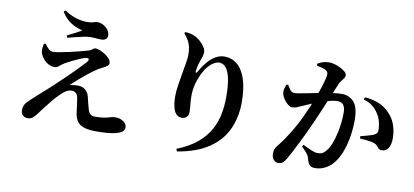

<svg xmlns="http://www.w3.org/2000/svg" viewBox="-79 -1106 3159 1464"><g transform="rotate(10 1500.0 -373.5)"><path d="M714.8 38.6Q656.2 38.6 620.6 27.4Q584.9 16.2 567.2 -8Q549.6 -32.2 543.2 -70.3Q539 -99.6 535.6 -128.9Q532.3 -158.2 527.5 -185.2Q523.2 -210.9 510.5 -222.9Q497.7 -234.8 478.5 -234.8Q452.1 -234.8 430.2 -220.1Q408.3 -205.3 387.5 -183.4Q362.9 -159.5 338.1 -129.2Q313.2 -98.9 291 -69.2Q268.7 -39.6 250.6 -16Q234.4 6.3 218.5 18.5Q202.6 30.6 181.7 30.6Q161 30.6 144.8 17.4Q128.6 4.2 128.6 -20.4Q128.6 -44.1 134.8 -59.2Q141.1 -74.2 153.1 -86.5Q165 -98.7 181.4 -114.4Q202.4 -133.9 233.5 -161.7Q264.7 -189.5 296.7 -218.2Q328.8 -246.9 352.1 -269.3Q389.6 -304.4 428.5 -342.5Q467.3 -380.6 500.5 -414.5Q533.6 -448.4 552.7 -469.8Q568 -487.8 561.4 -495.7Q554.9 -503.6 532.6 -497.2Q517.9 -493.7 492.9 -483.1Q468 -472.4 440.1 -459Q412.2 -445.5 387.7 -431.3Q362.4 -415.6 348.4 -402.5Q334.4 -389.3 314.1 -389.3Q288.5 -389.3 265.6 -402.6Q242.6 -415.9 226.6 -435.9Q210.6 -455.9 204.1 -474.4Q197.9 -492 199.5 -510.9Q201.1 -529.9 205.3 -549.4L219.1 -553.4Q232.3 -533 248.3 -517.3Q264.4 -501.5 284 -501.5Q300.9 -501.5 335.7 -507.8Q370.4 -514.1 411.2 -523.2Q452.1 -532.4 489.8 -542.2Q527.6 -552.1 551.5 -559.3Q569.3 -564.3 578.7 -574Q588.1 -583.7 601.7 -583.7Q614.6 -583.7 635.3 -575.4Q655.9 -567.1 676.3 -553.8Q696.7 -540.6 710.6 -524.3Q724.4 -508 724.4 -491Q724.4 -478.6 712.3 -468.9Q700.1 -459.3 682.1 -450.6Q664.1 -441.8 646.1 -431.5Q629.6 -421.4 605.2 -403.5Q580.8 -385.6 553.5 -363.1Q526.2 -340.6 499.7 -317.4Q473.1 -294.1 452.4 -273.4Q466.7 -277.4 484.1 -279.4Q501.6 -281.3 517 -281.3Q549.7 -281.3 573 -263.2Q596.4 -245 604.2 -214.4Q610.3 -189.6 617.3 -160.6Q624.3 -131.6 629.4 -115.7Q636.8 -91.6 649.8 -81Q662.7 -70.4 686.2 -70.4Q722 -70.4 745.4 -73.8Q768.8 -77.2 784.3 -81.5Q799.9 -85.9 812.4 -89.3Q824.9 -92.6 839.3 -92.6Q876.3 -92.6 902.7 -74.7Q929.2 -56.7 929.2 -28.2Q929.2 -7.9 910.8 5.2Q892.5 18.3 861.7 25.7Q830.9 33.1 792.5 35.9Q754.1 38.6 714.8 38.6ZM366 -643.1Q396.7 -657.8 425.9 -672.9Q455.1 -687.9 475.9 -700.1Q457 -706.1 428.7 -716.7Q400.5 -727.2 369.4 -750.7Q338.3 -774.1 311.4 -817.4L323.5 -828.7Q373.2 -796.7 415.5 -784.1Q457.7 -771.4 498.1 -770.9Q529.7 -770.6 548.2 -777.1Q566.6 -783.6 580.1 -783.6Q603.1 -783.6 625.4 -771.6Q647.8 -759.5 662.6 -739.4Q677.4 -719.2 677.4 -695.1Q677.4 -681.3 666.2 -669.7Q654.9 -658.1 631.4 -658.1Q606.1 -658.1 584.2 -660.3Q562.4 -662.6 543.6 -662.1Q523.5 -661.5 492 -655Q460.5 -648.4 428.1 -640.3Q395.7 -632.2 372.8 -625.9Z M1339 63.5Q1438 24.1 1498.5 -27.9Q1559.1 -79.9 1590.7 -139.9Q1622.4 -200 1633.9 -263.9Q1645.3 -327.8 1645.3 -389.5Q1645.3 -478 1633.6 -533.4Q1621.9 -588.7 1600.2 -614.8Q1578.6 -640.8 1548.9 -640.8Q1530.4 -640.8 1508.6 -628.9Q1486.8 -616.9 1466.1 -593.9Q1445.4 -570.8 1428.2 -536.3Q1404.6 -490.1 1393.3 -444.8Q1381.9 -399.5 1381.9 -352.3Q1381.9 -317 1385.7 -288.2Q1389.4 -259.4 1389.4 -225.5Q1389.4 -204 1374.8 -190.5Q1360.1 -176.9 1339 -176.9Q1316.9 -176.9 1302.4 -187.9Q1287.9 -198.9 1278.2 -220.4Q1272 -235.3 1268.2 -252.9Q1264.3 -270.5 1262.4 -290Q1260.6 -309.6 1260.6 -329.1Q1260.6 -365.2 1267.4 -411.8Q1274.1 -458.4 1282.7 -506Q1291.2 -553.6 1298 -594Q1304.7 -634.5 1304.7 -659Q1304.7 -692.5 1299 -718.7Q1293.3 -744.9 1280.1 -768.2Q1266.8 -791.5 1245.8 -816L1252.3 -825.2Q1269.3 -825 1289.5 -820.7Q1309.8 -816.5 1325.4 -809.2Q1350.9 -797.7 1372 -778.2Q1393.1 -758.8 1406.3 -737.8Q1419.5 -716.9 1419.5 -699.8Q1419.5 -680.3 1414.2 -664Q1408.9 -647.8 1402.4 -630.5Q1393.9 -606.5 1388.9 -585.2Q1383.9 -563.8 1382.1 -548.5Q1381.2 -534.7 1385.9 -534.1Q1390.5 -533.4 1397.3 -545.8Q1423.7 -592.4 1452.6 -625.3Q1481.5 -658.3 1513.3 -675.8Q1545.1 -693.4 1578.6 -693.4Q1635.9 -693.4 1678.4 -658.1Q1720.9 -622.8 1744.8 -551.5Q1768.8 -480.2 1768.8 -371.9Q1768.8 -258.3 1726.8 -164.8Q1684.9 -71.3 1592.2 -7.4Q1499.5 56.5 1346.9 82.4Z M2119.8 34.7Q2101.9 34.7 2086.4 17.9Q2070.8 1 2070.8 -27.3Q2070.8 -49.5 2075.3 -62.5Q2079.8 -75.5 2093.6 -92.3Q2118.2 -123 2144 -160.7Q2169.9 -198.4 2196 -243Q2222.1 -287.5 2246.2 -337.4Q2267.4 -382.2 2286.7 -427.8Q2306 -473.4 2322.1 -516.2Q2338.3 -559 2349.7 -594.9Q2361 -630.7 2367.4 -656.7Q2373.7 -682.8 2373.7 -694.2Q2373.7 -704.4 2370.5 -712Q2367.3 -719.6 2358.5 -724.3Q2346 -732.2 2325.5 -738Q2305 -743.8 2284.4 -747.7V-763Q2299.8 -771.8 2321.8 -780Q2343.8 -788.2 2375.2 -788.2Q2392.1 -788.2 2415.6 -781.8Q2439 -775.3 2461.4 -763.9Q2483.7 -752.5 2498.7 -739.5Q2513.7 -726.4 2513.7 -713.3Q2513.7 -699.7 2506 -688.5Q2498.2 -677.4 2488.2 -665.5Q2478.1 -653.6 2470.9 -636.8Q2461.4 -613.7 2444.8 -573.7Q2428.1 -533.6 2408 -485.5Q2387.8 -437.5 2367.2 -389.5Q2346.5 -341.6 2329.3 -303.2Q2312.4 -265.3 2292.8 -224Q2273.1 -182.7 2253.3 -142.8Q2233.5 -102.9 2215.8 -69.4Q2198 -35.9 2184.7 -12.6Q2168.4 15.7 2154.3 25.2Q2140.2 34.7 2119.8 34.7ZM2405.9 24.4Q2377.1 24.4 2363.1 10.3Q2349.2 -3.8 2339.9 -40.9Q2337.4 -50.9 2332.9 -59.5Q2328.3 -68.1 2316.4 -81.9Q2304.4 -95.8 2279.8 -121.7L2288.9 -135.1Q2327 -116.1 2356 -103.9Q2384.9 -91.7 2404.6 -91.7Q2429.1 -91.7 2443.6 -99.9Q2458.1 -108.1 2471.8 -126.6Q2490.1 -148.2 2504.2 -183.6Q2518.2 -218.9 2528 -261Q2537.8 -303.1 2542.8 -346.1Q2547.8 -389.1 2547.8 -426.8Q2547.8 -467.1 2533.7 -487.8Q2519.5 -508.5 2484.2 -508.5Q2462.2 -508.5 2429.4 -500.1Q2396.5 -491.8 2360 -478.9Q2323.5 -466 2289.4 -452Q2255.2 -437.9 2230.9 -426.8Q2205.9 -416 2189.1 -408.8Q2172.2 -401.5 2151.6 -401.5Q2137.4 -401.5 2119.3 -416.1Q2101.1 -430.7 2086.8 -452Q2072.5 -473.3 2068.5 -493.9Q2065.1 -514.3 2069.5 -531Q2074 -547.7 2079.9 -562.9L2093.9 -566.2Q2107.9 -542.1 2119.5 -527.2Q2131 -512.2 2150.1 -512.2Q2166 -512.2 2191.4 -516.6Q2216.8 -521 2248.9 -527.4Q2281.1 -533.8 2316.8 -541.1Q2352.6 -548.4 2388.8 -554.4Q2413.2 -559.4 2448 -563.8Q2482.8 -568.2 2508 -568.2Q2567.9 -568.2 2604.2 -527.4Q2640.5 -486.6 2640.5 -386.8Q2640.5 -323.4 2629.6 -257.3Q2618.7 -191.1 2596 -133Q2573.3 -74.8 2536.1 -34.5Q2512.1 -8.6 2478 7.9Q2443.9 24.4 2405.9 24.4ZM2884.9 -197.6Q2867.5 -197.6 2858.4 -205.9Q2849.2 -214.2 2840.7 -225Q2832.1 -235.8 2815.2 -241.9Q2804.5 -245.8 2785.1 -248.9Q2765.8 -252.1 2744.9 -254.4Q2724.1 -256.7 2706.3 -256.7L2702.5 -274.6Q2723.9 -280.5 2742.3 -285.3Q2760.6 -290.1 2775.5 -294.6Q2790.3 -299.2 2801.4 -303.4Q2818.1 -310.6 2825.5 -320.6Q2832.9 -330.5 2832.3 -351Q2832 -372.9 2824.7 -405.3Q2817.4 -437.8 2797.3 -469.5Q2777.5 -500.7 2749.4 -522.6Q2721.3 -544.5 2680.7 -555L2686.7 -573Q2735.9 -570.7 2784.2 -553.8Q2832.5 -536.9 2869.7 -501Q2912.2 -462.6 2931.5 -411.1Q2950.7 -359.7 2950.7 -301.2Q2950.7 -256.5 2934.1 -227.4Q2917.5 -198.3 2884.9 -197.6Z"/></g></svg>

Font: Noto Serif KR ExtraLight
Style: Regular
Weight: 200
Designer: Ryoko NISHIZUKA 西塚涼子 (kana & ideographs); Frank Grießhammer (Latin, Greek & Cyrillic); Wenlong ZHANG 张文龙 (bopomofo); San
Foundry: Adobe
Version: Version 2.002-H1;hotconv 1.1.0;makeotfexe 2.6.0